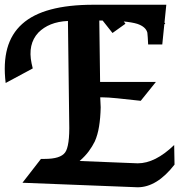

<svg xmlns="http://www.w3.org/2000/svg" viewBox="-20 -772 756 810"><path d="M74.7 -1 152.8 -101.6H167.5Q202.1 -101.6 223.4 -108.4Q244.6 -115.2 254.4 -128.4Q264.2 -141.1 268.8 -173.1Q273.4 -205.1 272 -255.9L266.6 -683.6Q225.6 -681.6 194.6 -669.2Q163.6 -656.7 141.6 -634.3Q96.2 -585.4 113.3 -504.4L118.2 -483.4L3.9 -421.9Q-6.3 -505.9 10.7 -567.9Q27.8 -629.9 73.5 -670.9Q119.1 -711.9 194.1 -731.9Q269 -752 374.5 -752H681.6L664.6 -584.5H605Q604 -603 603.3 -614.7Q602.5 -626.5 601.6 -634.3Q595.2 -659.2 559.1 -671.4Q537.1 -678.2 497.6 -681.9Q458 -685.5 400.4 -685.5H398.9L402.3 -426.3H637.7L573.7 -346.7Q513.7 -353.5 474.1 -357.4Q434.6 -361.3 414.1 -361.3H402.8L404.8 -319.3Q403.8 -274.4 397.9 -238.5Q392.1 -202.6 379.9 -175.3Q369.6 -154.3 354.5 -133.8Q339.4 -113.3 315.9 -92.8L510.3 -85Q521.5 -85 535.9 -84Q550.3 -83 561 -83Q634.8 -83 714.8 -160.2L716.3 -77.6Q642.1 18.1 560.5 18.1L536.6 17.1ZM454.6 -632.8 412.1 -686.5 466.8 -728.5 509.3 -671.9ZM623.5 -632.8 580.1 -687.5 635.7 -728.5 677.2 -672.4Z"/></svg>

Font: IranNastaliq
Style: Regular
Weight: 400
Designer: Hossein Zahedi
Version: Version 1.5